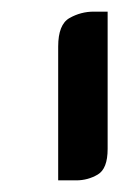

<svg xmlns="http://www.w3.org/2000/svg" viewBox="-20 -817 235 330"><path d="M165 -797V-561Q165 -527 148 -517Q131 -507 111 -507H80V-737Q80 -775 99.5 -786Q119 -797 141 -797Z"/></svg>

Font: Warnes
Style: Regular
Weight: 400
Designer: Eduardo Rodriguez Tunni
Foundry: Eduardo Rodriguez Tunni
Version: Version 1.002; ttfautohint (v1.8.4.7-5d5b);gftools[0.9.23]